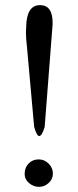

<svg xmlns="http://www.w3.org/2000/svg" viewBox="-20 -725 302 748"><path d="M154 -230Q143 -195 133 -195Q123 -195 113 -231L85 -543Q81 -575 81 -600Q81 -610 82 -619Q83 -705 136 -705Q185 -705 185 -636Q185 -634 185 -631ZM76 -47Q76 -72 91.5 -88Q107 -104 131 -104Q153 -104 169.5 -87.5Q186 -71 186 -49Q186 -27 169.5 -12Q153 3 132 3Q111 3 93.5 -11.5Q76 -26 76 -47Z"/></svg>

Font: New Athena Unicode
Style: Regular
Weight: 400
Designer: J. Rusten 1997; rev. by R. Hancock 2001, 2002, rev. by D. Mastronarde 2002-2021
Foundry: GreekKeys New Athena Unicode
Version: Version 5.008